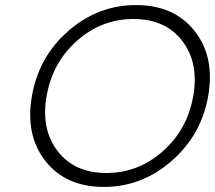

<svg xmlns="http://www.w3.org/2000/svg" viewBox="-20 -729 849 758"><path d="M164 -350Q141 -219 207.5 -132.5Q274 -46 400 -46Q526 -46 623 -132Q720 -218 743 -350Q766 -481 699.5 -567.5Q633 -654 507 -654Q381 -654 284 -568Q187 -482 164 -350ZM802 -350Q775 -196 657.5 -93.5Q540 9 390 9Q240 9 159.5 -93Q79 -195 106 -350Q133 -505 250 -607Q367 -709 517 -709Q667 -709 748 -607Q829 -505 802 -350Z"/></svg>

Font: Renner* Light
Style: Light Italic
Weight: 300
Italic angle: -10°
Version: Version 003.000 ; ttfautohint (v0.97) -l 8 -r 50 -G 200 -x 1